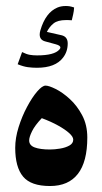

<svg xmlns="http://www.w3.org/2000/svg" viewBox="-20 -618 339 636"><path d="M205.4 -551.5 217.8 -550.8Q220 -560.3 222.4 -570.6Q224.8 -580.9 225.5 -593.3Q216 -596.3 210.5 -597.2Q205 -598.1 197.7 -598.1Q182.3 -598.1 170.2 -593Q130.9 -576.5 113.7 -517.4Q111.5 -510.1 111.5 -503.5Q111.5 -485.5 130.2 -480.7Q148.9 -475.6 164.5 -471.4Q180.1 -467.2 180.1 -460.6Q180.1 -457.6 176.8 -454Q160.2 -434.5 102.7 -434.5Q89.5 -434.5 78.7 -436.4Q67.8 -438.2 53.2 -445.5L38.5 -405.2Q57.2 -397.5 72.2 -395.5Q87.3 -393.5 102.3 -393.5Q163.5 -393.5 188.9 -427.2Q204.3 -447 204.3 -474.1Q204.3 -496.5 183.7 -501.3L135.3 -512.3Q143.7 -529.5 157.5 -540.5Q171.3 -551.5 198.4 -551.5ZM118.4 -226.6Q148.9 -215.3 172.4 -202.2Q195.8 -189.2 209.2 -177.1Q222.6 -165 222.6 -155.5Q222.6 -143 209.8 -135.9Q196.9 -128.7 179 -125.8Q161 -122.8 145.6 -122.8Q113.3 -122.8 95 -129.6Q76.6 -136.4 76.6 -152.9Q76.6 -163.9 86.2 -183.4Q95.7 -202.8 118.4 -226.6ZM145.6 -1.8Q206.8 -1.8 238 -42Q269.2 -82.1 269.2 -162.4Q269.2 -204.3 252.1 -236.3Q235.1 -268.4 211 -290.2Q187 -312.1 164.5 -323.2Q141.9 -334.4 130.9 -334.4Q119.9 -334.4 103 -314.8Q86.2 -295.2 69.5 -263.8Q52.8 -232.5 41.6 -196.7Q30.4 -161 30.4 -128.3Q30.4 -64.2 56.5 -33Q82.5 -1.8 145.6 -1.8Z"/></svg>

Font: Parastoo
Style: Regular
Weight: 400
Foundry: Saber Rastikerdar (saber.rastikerdar@gmail.com)
Version: Version 3.000